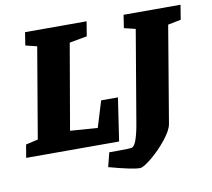

<svg xmlns="http://www.w3.org/2000/svg" viewBox="-101 -705 1045 946"><g transform="rotate(-10 421.0 -232.0)"><path d="M478 -215 446 0H-19L-8 -65L53 -79L130 -532L73 -546L83 -611H391L379 -538L291 -522L217 -94L354 -84L394 -215ZM849 -538 784 -525 703 -43Q698 -12 662 33Q626 78 584 112.5Q542 147 525 147Q487 147 371 115L389 44H427Q492 44 502 41Q527 36 546 -78L623 -532L566 -546L576 -611H861Z"/></g></svg>

Font: Grenze ExtraBold
Style: Italic
Weight: 800
Italic angle: -10°
Designer: Renata Polastri
Foundry: Omnibus-Type
Version: Version 1.002; ttfautohint (v1.8)